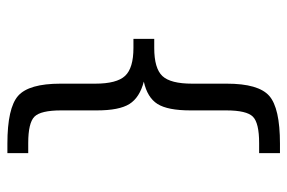

<svg xmlns="http://www.w3.org/2000/svg" viewBox="-154 -518 807 540"><g transform="rotate(90 250.0 -247.5)"><path d="M410.2 77.1V135.7H383.8Q283.2 135.7 249 105.5Q214.8 75.2 214.8 -13.7V-111.3Q214.8 -171.9 192.9 -195.3Q170.9 -218.8 114.3 -218.8H88.9V-277.3H114.3Q171.9 -277.3 193.4 -300.3Q214.8 -323.2 214.8 -383.8V-481.4Q214.8 -570.3 249 -600.6Q283.2 -630.9 383.8 -630.9H410.2V-572.3H381.8Q325.2 -572.3 307.6 -554.7Q290 -537.1 290 -479.5V-378.9Q290 -315.4 272 -286.6Q253.9 -257.8 209 -248Q253.9 -236.3 272 -207.5Q290 -178.7 290 -116.2V-15.6Q290 42 307.6 59.6Q325.2 77.1 381.8 77.1Z"/></g></svg>

Font: BabelStone Pseudographica
Style: Regular
Weight: 400
Designer: Andrew West
Foundry: BabelStone
Version: Version 16.0.0